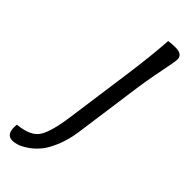

<svg xmlns="http://www.w3.org/2000/svg" viewBox="-260 -689 831 831"><g transform="rotate(45 155.0 -273.5)"><path d="M36 119Q0 119 0 72Q0 62 1 56Q78 49 103 9Q128 -31 142 -136L183 -431Q202 -568 208 -663Q226 -666 250 -666Q293 -666 293 -635Q293 -625 287 -594.5Q281 -564 271.5 -514.5Q262 -465 256 -421L213 -111Q205 -56 187 -13Q169 30 148.5 54Q128 78 104.5 93.5Q81 109 64.5 114Q48 119 36 119Z"/></g></svg>

Font: Overlock
Style: Italic
Weight: 400
Designer: Dario Muhafara
Foundry: Dario Manuel Muhafara
Version: Version 1.002